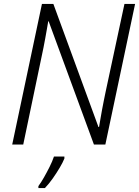

<svg xmlns="http://www.w3.org/2000/svg" viewBox="-20 -734 706 975"><path d="M42 0 193 -714H251L480 -89H483Q486 -108 490 -130Q494 -152 498 -175.5Q502 -199 507 -222Q512 -245 516 -266L612 -714H666L515 0H457L227 -626H225Q222 -607 218 -585.5Q214 -564 210 -540.5Q206 -517 201 -493Q196 -469 191 -445L98 0ZM175 211Q189 192 203.5 166.5Q218 141 232 113Q246 85 254 61H307V71Q299 91 283 118Q267 145 248 172Q229 199 208 221H175Z"/></svg>

Font: Noto Sans Display Light
Style: Italic
Weight: 300
Italic angle: -12°
Designer: Monotype Design Team
Foundry: Monotype Imaging Inc.
Version: Version 2.003